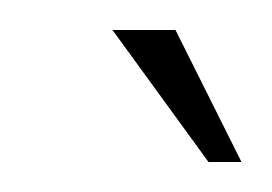

<svg xmlns="http://www.w3.org/2000/svg" viewBox="-20 -653 181 128"><path d="M119 -545 55 -633H97L141 -545Z"/></svg>

Font: Alumni Sans Thin ExtraLight
Style: Italic
Weight: 250
Italic angle: -8°
Version: Version 1.016